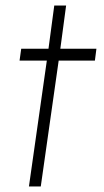

<svg xmlns="http://www.w3.org/2000/svg" viewBox="-20 -677 378 697"><path d="M324.5 -457H193L128 0H85L150 -457H51L57 -500H156L177 -657H220L199 -500H330Z"/></svg>

Font: Urbanist ExtraLight
Style: Italic
Weight: 250
Version: Version 1.303